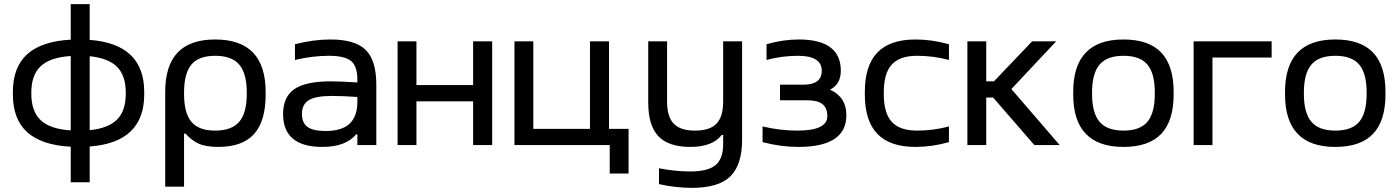

<svg xmlns="http://www.w3.org/2000/svg" viewBox="-20 -699 6737 925"><path d="M42 -255.9Q42 -375.5 111.3 -438Q180.7 -500.5 320.8 -507.8V-679.2H412.1V-506.8Q674.8 -487.3 674.8 -255.9V-244.1Q674.8 -12.7 412.1 6.8V179.2H320.8V7.8Q180.7 0.5 111.3 -62Q42 -124.5 42 -244.1ZM130.9 -247.1Q130.9 -162.1 176.5 -119.6Q222.2 -77.1 320.8 -70.8V-429.2Q222.2 -422.9 176.5 -380.4Q130.9 -337.9 130.9 -252.9ZM412.1 -71.8Q502.4 -81.1 544.2 -123.3Q585.9 -165.5 585.9 -247.1V-252.9Q585.9 -334.5 544.2 -376.7Q502.4 -418.9 412.1 -428.2Z M1259.8 -244.1Q1259.8 -115.2 1203.9 -53.2Q1147.9 8.8 1031.7 8.8Q972.7 8.8 937.7 -6.8Q902.8 -22.5 874 -55.2H866.7V200.2H775.9V-255.9Q775.9 -382.8 835.7 -445.8Q895.5 -508.8 1016.6 -508.8Q1259.8 -508.8 1259.8 -255.9ZM866.7 -247.1Q866.7 -154.3 902.1 -112.1Q937.5 -69.8 1016.6 -69.8Q1096.2 -69.8 1132.6 -112.3Q1168.9 -154.8 1168.9 -247.1V-252.9Q1168.9 -345.2 1132.6 -387.7Q1096.2 -430.2 1016.6 -430.2Q937.5 -430.2 902.1 -387.9Q866.7 -345.7 866.7 -252.9Z M1571.8 -508.8Q1690.9 -508.8 1741.9 -458.5Q1793 -408.2 1793 -290V0H1701.7V-51.8H1695.8Q1645.5 8.8 1532.7 8.8Q1343.8 8.8 1343.8 -149.9Q1343.8 -231.9 1397.9 -269.5Q1452.1 -307.1 1573.7 -307.1Q1617.7 -307.1 1701.7 -301.8V-314.9Q1701.7 -380.4 1671.1 -405.3Q1640.6 -430.2 1564 -430.2Q1486.3 -430.2 1400.9 -410.2V-485.8Q1490.2 -508.8 1571.8 -508.8ZM1434.6 -149.9Q1434.6 -106.9 1461.7 -87.4Q1488.8 -67.9 1548.8 -67.9Q1626.5 -67.9 1664.1 -103Q1701.7 -138.2 1701.7 -209V-231.9Q1627 -236.8 1578.6 -236.8Q1501.5 -236.8 1468 -216.6Q1434.6 -196.3 1434.6 -149.9Z M1895.5 0V-500H1986.3V-289.1H2259.3V-500H2351.1V0H2259.3V-210.9H1986.3V0Z M2458.5 -500H2549.3V-78.1H2822.3V-500H2914.1V-78.1H3008.3V137.2H2917.5V0H2458.5Z M3555.2 -25.9Q3555.2 94.7 3498.8 150.4Q3442.4 206.1 3313 206.1Q3236.3 206.1 3154.8 188V111.8Q3233.9 127 3305.2 127Q3391.1 127 3427.5 96.2Q3463.9 65.4 3463.9 -2.9V-48.8H3457Q3413.1 8.8 3305.2 8.8Q3200.7 8.8 3151.9 -42.7Q3103 -94.2 3103 -205.1V-500H3193.8V-209Q3193.8 -136.2 3226.1 -103Q3258.3 -69.8 3328.1 -69.8Q3399.4 -69.8 3431.6 -103Q3463.9 -136.2 3463.9 -209V-500H3555.2Z M3850.6 -291Q3939 -291 3939 -357.9Q3939 -430.2 3824.7 -430.2Q3747.1 -430.2 3672.9 -410.2V-485.8Q3751.5 -508.8 3828.6 -508.8Q4030.8 -508.8 4030.8 -357.9Q4030.8 -293.5 3979 -267.1Q4057.6 -231 4057.6 -144Q4057.6 8.8 3826.7 8.8Q3741.7 8.8 3653.8 -14.2V-89.8Q3737.8 -69.8 3821.8 -69.8Q3965.8 -69.8 3965.8 -139.2Q3965.8 -178.7 3942.4 -197.3Q3918.9 -215.8 3870.6 -215.8H3737.8V-291Z M4146.5 -255.9Q4146.5 -383.3 4207 -446Q4267.6 -508.8 4390.6 -508.8Q4469.7 -508.8 4551.8 -485.8V-410.2Q4476.6 -430.2 4398.4 -430.2Q4314.5 -430.2 4276.1 -387.9Q4237.8 -345.7 4237.8 -252.9V-247.1Q4237.8 -154.3 4276.1 -112.1Q4314.5 -69.8 4398.4 -69.8Q4476.6 -69.8 4551.8 -89.8V-14.2Q4469.7 8.8 4390.6 8.8Q4267.6 8.8 4207 -54Q4146.5 -116.7 4146.5 -244.1Z M4640.6 -500H4731.4V-307.1H4768.6L4952.6 -500H5068.4L4852.5 -270L5085.4 0H4963.4L4764.6 -229H4731.4V0H4640.6Z M5150.4 -255.9Q5150.4 -508.8 5392.6 -508.8Q5514.6 -508.8 5574.5 -445.8Q5634.3 -382.8 5634.3 -255.9V-244.1Q5634.3 -117.2 5574.5 -54.2Q5514.6 8.8 5392.6 8.8Q5150.4 8.8 5150.4 -244.1ZM5241.2 -247.1Q5241.2 -154.8 5277.3 -112.3Q5313.5 -69.8 5392.6 -69.8Q5472.2 -69.8 5507.8 -112.1Q5543.5 -154.3 5543.5 -247.1V-252.9Q5543.5 -345.7 5507.8 -387.9Q5472.2 -430.2 5392.6 -430.2Q5313.5 -430.2 5277.3 -387.7Q5241.2 -345.2 5241.2 -252.9Z M5730.5 0V-500H6106.4V-421.9H5821.3V0Z M6170.9 -255.9Q6170.9 -508.8 6413.1 -508.8Q6535.2 -508.8 6595 -445.8Q6654.8 -382.8 6654.8 -255.9V-244.1Q6654.8 -117.2 6595 -54.2Q6535.2 8.8 6413.1 8.8Q6170.9 8.8 6170.9 -244.1ZM6261.7 -247.1Q6261.7 -154.8 6297.9 -112.3Q6334 -69.8 6413.1 -69.8Q6492.7 -69.8 6528.3 -112.1Q6564 -154.3 6564 -247.1V-252.9Q6564 -345.7 6528.3 -387.9Q6492.7 -430.2 6413.1 -430.2Q6334 -430.2 6297.9 -387.7Q6261.7 -345.2 6261.7 -252.9Z"/></svg>

Font: LT Wave Text
Style: Regular
Weight: 400
Designer: Daniel Lyons
Version: Version 2.5 (Glyphs App)